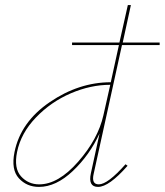

<svg xmlns="http://www.w3.org/2000/svg" viewBox="-20 -731 647 754"><path d="M459 -554 348 -49Q338 -7 368 -7Q403 -7 473 -86L481 -80Q408 3 365 3Q325 3 337 -51L371 -207Q332 -122 266 -59.5Q200 3 133 3Q85 3 54 -31Q23 -65 37 -134Q61 -252 175.5 -330Q290 -408 415 -408L447 -554H263V-564H449L482 -711H494L462 -564H607V-554ZM134 -7Q209 -7 287 -96Q365 -185 386 -278L413 -398Q336 -398 258 -364.5Q180 -331 121 -269.5Q62 -208 47 -134Q34 -70 62.5 -38.5Q91 -7 134 -7Z"/></svg>

Font: EauTestInfant Hairline
Style: Italic
Weight: 250
Italic angle: -12°
Designer: Christian Thalmann (Catharsis Fonts)
Version: Version 0.001;PS 000.001;hotconv 1.0.88;makeotf.lib2.5.64775